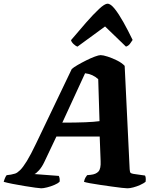

<svg xmlns="http://www.w3.org/2000/svg" viewBox="-66 -1018 846 1038"><path d="M157 0Q150 0 124.5 -3.5Q99 -7 65.5 -12.5Q32 -18 1.5 -24Q-29 -30 -46 -35Q-39 -60 -30 -71L-7 -74Q4 -76 15.5 -79.5Q27 -83 42.5 -98Q58 -113 79 -147Q100 -181 129 -242L322 -645Q332 -654 353.5 -666.5Q375 -679 400 -691.5Q425 -704 446.5 -712Q468 -720 478 -720Q491 -720 516 -712Q541 -704 567 -691Q593 -678 608 -662L635 -103Q636 -87 640 -83.5Q644 -80 655 -78L718 -69Q720 -66 721.5 -58Q723 -50 721 -35Q711 -27 692.5 -18.5Q674 -10 655 -5Q636 0 623 0Q616 0 592.5 -2.5Q569 -5 538 -9.5Q507 -14 475.5 -18.5Q444 -23 420 -27.5Q396 -32 388 -35Q391 -49 395.5 -57Q400 -65 405 -71L425 -73Q453 -76 466.5 -91Q480 -106 478 -147L473 -280H239L174 -143Q161 -115 144.5 -97Q128 -79 120 -77L252 -67Q259 -52 256 -35Q248 -27 228.5 -18.5Q209 -10 188.5 -5Q168 0 157 0ZM271 -355Q345 -355 394.5 -357Q444 -359 472 -363L465 -590Q436 -617 394 -622ZM353 -766Q343 -769 331.5 -780Q320 -791 318 -801Q360 -851 399.5 -896Q439 -941 469.5 -969.5Q500 -998 515 -998Q532 -998 554 -970.5Q576 -943 601 -898.5Q626 -854 651 -802Q644 -791 636 -780.5Q628 -770 615 -766L502 -875Z"/></svg>

Font: Texturina Black
Style: Italic
Weight: 900
Italic angle: -11°
Designer: Guillermo Torres Carreño
Foundry: Omnibus-Type
Version: Version 1.002; ttfautohint (v1.8.3)